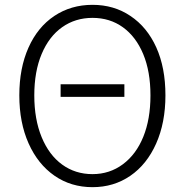

<svg xmlns="http://www.w3.org/2000/svg" viewBox="-20 -762 766 795"><path d="M231 -413H495V-361H231ZM60 -367Q60 -480 98 -565Q136 -650 205 -696Q274 -742 363 -742Q452 -742 520 -696Q589 -650 627 -566Q665 -482 665 -367Q665 -254 626.5 -167.5Q588 -81 519.5 -34Q451 13 363 13Q274 13 205.5 -34.5Q137 -82 98.5 -168Q60 -254 60 -367ZM489 -82Q544 -123 573.5 -196Q603 -269 603 -367Q603 -466 573 -538Q543 -610 489 -649Q435 -688 363 -688Q292 -688 237.5 -649.5Q183 -611 152.5 -538.5Q122 -466 122 -367Q122 -268 152.5 -194Q183 -120 237.5 -80.5Q292 -41 363 -41Q434 -41 489 -82Z"/></svg>

Font: Merged Yaku Han JP Light
Style: Regular
Weight: 300
Designer: Ryoko NISHIZUKA 西塚涼子 (kana, bopomofo & ideographs); Paul D. Hunt (Latin, Greek & Cyrillic); Sandoll Communications 산돌커뮤니
Foundry: Adobe
Version: Version 2.004